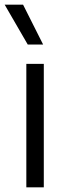

<svg xmlns="http://www.w3.org/2000/svg" viewBox="-22 -804 298 824"><path d="M97 -613 -2 -784H77L163 -613ZM91 0V-530H166V0Z"/></svg>

Font: Be Vietnam Pro Light
Style: Regular
Weight: 300
Designer: Lam Bao, Tony Le, Vietanh Nguyen
Foundry: Yellow Type Foundry
Version: Version 1.002; ttfautohint (v1.8.3)